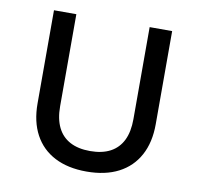

<svg xmlns="http://www.w3.org/2000/svg" viewBox="-67 -610 715 689"><g transform="rotate(10 291.0 -265.0)"><path d="M290.5 9.8Q222.7 9.8 174.6 -15.1Q126.5 -40 101.1 -87.2Q75.7 -134.3 75.7 -200.7V-540H157.2V-204.6Q157.2 -158.7 172.4 -127.7Q187.5 -96.7 217.3 -80.8Q247.1 -64.9 290.5 -64.9Q334.5 -64.9 364.3 -80.8Q394 -96.7 409.2 -127.7Q424.3 -158.7 424.3 -204.6V-540H506.3V-200.7Q506.3 -134.3 480.7 -87.2Q455.1 -40 407 -15.1Q358.9 9.8 290.5 9.8Z"/></g></svg>

Font: V-Inter
Style: Regular-375
Weight: 375
Designer: Rasmus Andersson
Foundry: rsms
Version: Version 4.000;git-4146feb